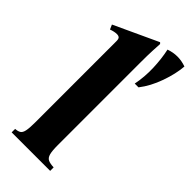

<svg xmlns="http://www.w3.org/2000/svg" viewBox="-254 -849 899 899"><g transform="rotate(45 195.5 -400.0)"><path d="M232 -110Q232 -73 237 -54.5Q242 -36 255 -30Q268 -24 292 -23V0H37V-23Q54 -24 64 -30Q74 -36 78 -54.5Q82 -73 82 -110V-649Q82 -664 76.5 -669Q71 -674 60 -674Q52 -674 42.5 -672Q33 -670 22 -666L12 -689L230 -790L236 -784Q235 -769 233.5 -737.5Q232 -706 232 -658ZM279 -790Q335 -810 391 -790Q387 -738 365 -676Q343 -614 308 -569H283Q294 -624 292 -682Q290 -740 279 -790Z"/></g></svg>

Font: Bona Nova
Style: Bold
Weight: 700
Designer: Mateusz Machalski
Foundry: Capitalics
Version: Version 4.001; ttfautohint (v1.8.3)